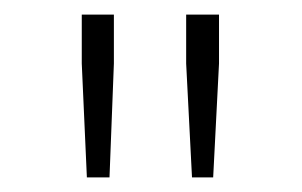

<svg xmlns="http://www.w3.org/2000/svg" viewBox="-20 -783 414 263"><path d="M99 -540 92 -696V-763H136V-696L130 -540ZM243 -540 235 -696V-763H280V-696L272 -540Z"/></svg>

Font: Noto Sans TC
Style: Regular
Weight: 100
Designer: Ryoko NISHIZUKA 西塚涼子 (kana, bopomofo & ideographs); Paul D. Hunt (Latin, Greek & Cyrillic); Sandoll Communications 산돌커뮤니
Foundry: Adobe
Version: Version 2.004;hotconv 1.0.118;makeotfexe 2.5.65603